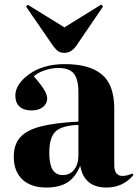

<svg xmlns="http://www.w3.org/2000/svg" viewBox="-20 -816 611 850"><path d="M265.1 -582Q248.5 -582 237.1 -589.8Q225.6 -597.7 210 -620.1L95.2 -787.1L103 -794.9L265.1 -694.8L428.2 -795.9L436 -787.1L319.8 -616.2Q296.9 -582 265.1 -582ZM185.1 14.2Q117.2 14.2 79.1 -21.5Q41 -57.1 41 -122.1Q41 -175.3 68.4 -207Q95.7 -238.8 157.2 -255.4Q218.8 -272 327.1 -277.8V-407.2Q327.1 -465.8 306.6 -490.5Q286.1 -515.1 237.8 -515.1Q209 -515.1 177.2 -504.4Q145.5 -493.7 129.9 -478Q164.6 -438 176.8 -416.5Q189 -395 189 -379.9Q189 -357.9 170.4 -342.5Q151.9 -327.1 120.1 -327.1Q84.5 -327.1 66.2 -344.5Q47.9 -361.8 47.9 -392.1Q47.9 -443.8 109.9 -488Q171.9 -532.2 267.1 -532.2Q375.5 -532.2 430.7 -486.6Q485.8 -440.9 485.8 -335V-85.9Q485.8 -37.1 522.9 -37.1Q542 -37.1 565.9 -47.9L570.8 -41Q524.4 14.2 451.2 14.2Q352.5 14.2 335 -82Q314 -31.2 278.6 -8.5Q243.2 14.2 185.1 14.2ZM257.8 -41Q289.6 -41 308.3 -64.9Q327.1 -88.9 327.1 -127.9V-263.2Q253.9 -260.3 226.1 -234.1Q198.2 -208 198.2 -140.1Q198.2 -88.9 212.9 -64.9Q227.5 -41 257.8 -41Z"/></svg>

Font: Display Regular
Style: Bold
Weight: 700
Designer: Latin by Veronika Burian and Jose Scaglione. Greek by Irene Vlachou. Cyrillic by Vera Evstafieva.
Foundry: TypeTogether
Version: Version 3.002